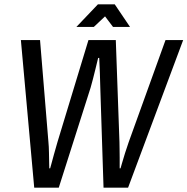

<svg xmlns="http://www.w3.org/2000/svg" viewBox="-20 -872 871 892"><path d="M139 0 77 -686H166L205 -212Q207 -192 207.5 -163Q208 -134 208.5 -112Q209 -90 209 -90H213Q213 -90 218 -108Q223 -126 230.5 -154Q238 -182 247 -212L391 -686H518L535 -212Q535 -200 535.5 -180Q536 -160 536 -139.5Q536 -119 536 -104.5Q536 -90 536 -90H540Q540 -90 546 -111Q552 -132 561 -161Q570 -190 578 -212L749 -686H831L575 0H461L446 -463Q445 -498 444 -533Q443 -568 441 -603H436Q436 -603 432.5 -588.5Q429 -574 423.5 -551.5Q418 -529 412 -505.5Q406 -482 401 -465L253 0ZM335 -747 435 -852H513L584 -747H505L468 -796L416 -747Z"/></svg>

Font: Archivo Narrow
Style: Italic
Weight: 400
Italic angle: -8°
Designer: Hector Gatti
Foundry: Omnibus-Type
Version: Version 3.002